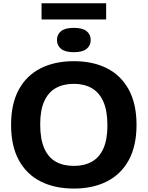

<svg xmlns="http://www.w3.org/2000/svg" viewBox="-20 -1114 880 1144"><path d="M420 9.5Q306 9.5 222 -33Q138 -75.5 92 -160Q46 -244.5 46 -370Q46 -495.5 92 -580Q138 -664.5 222 -707Q306 -749.5 420 -749.5Q534 -749.5 617.8 -706.8Q701.5 -664 747.5 -579.5Q793.5 -495 793.5 -370Q793.5 -245 747.5 -160.5Q701.5 -76 617.5 -33.2Q533.5 9.5 420 9.5ZM420 -125.5Q482.5 -125.5 527.5 -150.8Q572.5 -176 596.2 -229.5Q620 -283 620 -366.5Q620 -454 595.8 -508.5Q571.5 -563 526.8 -588.8Q482 -614.5 420 -614.5Q358 -614.5 313 -589.5Q268 -564.5 243.8 -511.2Q219.5 -458 219.5 -373.5Q219.5 -285.5 243.5 -230.8Q267.5 -176 312.2 -150.8Q357 -125.5 420 -125.5ZM420 -803Q368.5 -803 344 -822.8Q319.5 -842.5 319.5 -875.5Q319.5 -909 344 -928.5Q368.5 -948 420 -948Q471.5 -948 496 -928.5Q520.5 -909 520.5 -875.5Q520.5 -842.5 496 -822.8Q471.5 -803 420 -803ZM227.5 -998V-1094.5H612.5V-998Z"/></svg>

Font: Encode Sans SemiExpanded
Style: Bold
Weight: 700
Width: 6
Designer: Multiple Designers
Foundry: Impallari Type
Version: Version 3.002